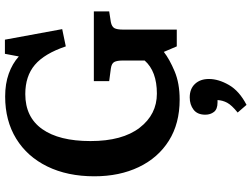

<svg xmlns="http://www.w3.org/2000/svg" viewBox="-144 -612 1048 801"><g transform="rotate(-90 380.5 -211.0)"><path d="M366 14Q266 14 194.5 -31Q123 -76 84.5 -156.5Q46 -237 46 -342Q46 -454 87 -538Q128 -622 203 -668Q278 -714 379 -714Q432 -714 474 -699Q516 -684 546 -657L557 -715H616L660 -476L588 -461Q558 -550 511 -590Q464 -630 389 -630Q293 -630 243 -559.5Q193 -489 193 -358Q193 -225 248.5 -153Q304 -81 391 -81Q484 -81 529 -132V-223Q529 -247 523 -258.5Q517 -270 496 -273L443 -280V-344H734V-280L689 -273Q670 -269 664 -258Q658 -247 658 -221V2H588L565 -52Q534 -28 484 -7Q434 14 366 14ZM344 293 312 256Q343 231 353 212Q363 193 364 172H354Q326 172 314.5 157Q303 142 303 121Q303 88 324 72Q345 56 375 56Q411 56 431.5 78Q452 100 452 136Q452 176 427 219.5Q402 263 344 293Z"/></g></svg>

Font: Literata 12pt SemiBold
Style: Regular
Weight: 600
Designer: Latin by Veronika Burian and Jose Scaglione. Greek by Irene Vlachou. Cyrillic by Vera Evstafieva.
Foundry: TypeTogether
Version: Version 3.002